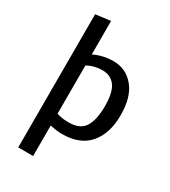

<svg xmlns="http://www.w3.org/2000/svg" viewBox="-232 -870 1068 1205"><g transform="rotate(30 302.5 -267.5)"><path d="M208 1V222H100V-743L208 -757V-514Q274 -546 349 -546Q439 -546 497.5 -476Q556 -406 556 -274Q556 -142 490.5 -65Q425 12 294 12Q259 12 208 1ZM208 -434V-85Q242 -72 296 -72Q378 -72 410 -123.5Q442 -175 442 -274.5Q442 -374 409.5 -418Q377 -462 317 -462Q257 -462 208 -434Z"/></g></svg>

Font: Convergence
Style: Regular
Weight: 400
Designer: Nicolas Silva and John Vargas
Foundry: Nicolas Silva and Jonh Vargas
Version: Version 1.002